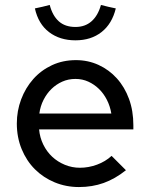

<svg xmlns="http://www.w3.org/2000/svg" viewBox="-20 -747 605 776"><path d="M48 0ZM489 -59Q445 -24 399 -7.5Q353 9 299 9Q247 9 201 -10Q155 -29 121 -63Q87 -97 67.5 -144.5Q48 -192 48 -248Q48 -299 65.5 -345.5Q83 -392 114.5 -427.5Q146 -463 190 -483.5Q234 -504 287 -504Q336 -504 378.5 -484.5Q421 -465 452.5 -430Q484 -395 501.5 -347Q519 -299 519 -241V-224H138Q141 -191 155 -162.5Q169 -134 191 -113.5Q213 -93 242 -81Q271 -69 303 -69Q338 -69 372 -81.5Q406 -94 431 -117ZM285 -428Q256 -428 231.5 -417Q207 -406 188 -387.5Q169 -369 156 -343.5Q143 -318 139 -288H430Q425 -318 412 -343.5Q399 -369 380 -387.5Q361 -406 337 -417Q313 -428 285 -428ZM285 -638Q324 -638 350 -661Q376 -684 388 -727Q403 -723 418 -719.5Q433 -716 448 -713Q433 -651 390.5 -617.5Q348 -584 285 -584Q222 -584 178.5 -617Q135 -650 121 -713Q136 -716 151 -719.5Q166 -723 181 -727Q192 -684 217.5 -661Q243 -638 285 -638Z"/></svg>

Font: Rosa Sans
Style: Regular
Weight: 400
Designer: Pentagram / MCKL
Foundry: Pentagram / MCKL
Version: Version 1.005;September 16, 2019;FontCreator 11.5.0.2425 64-